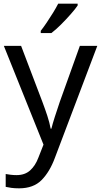

<svg xmlns="http://www.w3.org/2000/svg" viewBox="-20 -879 550 1046"><path d="M1 -629H95L211 -324Q226 -284 238 -247.5Q250 -211 256 -178H260Q266 -203 279 -243.5Q292 -284 306 -325L415 -629H510L279 -19Q251 57 206.5 102Q162 147 84 147Q60 147 42 144.5Q24 142 11 139V69Q22 71 37.5 73Q53 75 70 75Q116 75 144.5 49Q173 23 189 -20L217 -91ZM403 -849Q391 -831 366 -802.5Q341 -774 312.5 -745.5Q284 -717 260 -699H202V-711Q217 -730 234.5 -756Q252 -782 269 -809.5Q286 -837 297 -859H403Z"/></svg>

Font: Noto Sans Kannada UI
Style: Regular
Weight: 400
Designer: Jelle Bosma - Monotype Design Team
Foundry: Monotype Imaging Inc.
Version: Version 2.005; ttfautohint (v1.8.4.7-5d5b)